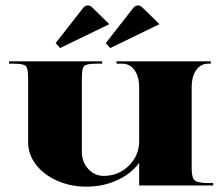

<svg xmlns="http://www.w3.org/2000/svg" viewBox="-20 -679 809 703"><path d="M380.2 -590.5 200.2 -503.1 183.6 -521 284.1 -649.5Q291.5 -659.1 302 -659.1Q310.3 -659.1 317.3 -652.1ZM563.8 -590.5 383.7 -503.1 367.1 -521 467.7 -649.5Q475.1 -659.1 485.6 -659.1Q493.9 -659.1 500.9 -652.1ZM83 -393.4Q83 -428.8 74.5 -437.3Q66 -445.8 30.6 -445.8H13.1V-454.5H354V-445.8H332.2Q296.8 -445.8 288.2 -437.3Q279.7 -428.8 279.7 -393.4V-122.4Q279.7 -86.1 303.1 -60.5Q326.5 -35 359.7 -35Q413.5 -35 451.5 -72.1Q489.5 -109.3 489.5 -161.7V-358.4Q489.5 -399.5 472.2 -422.6Q455 -445.8 428.3 -445.8H406.5V-454.5H751.7V-445.8H741.3Q715.5 -445.8 698.6 -422.6Q681.8 -399.5 681.8 -358.4V-61.2Q681.8 -27.1 693.8 -17.9Q705.9 -8.7 743 -8.7H760.5V0H489.5V-83Q461.1 -43.3 409.5 -19.4Q358 4.4 295.9 4.4Q238.2 4.4 189.2 -17.3Q140.3 -38.9 111.7 -76.3Q83 -113.6 83 -157.3Z"/></svg>

Font: Wabroye
Style: Medium
Weight: 500
Designer: gluk
Foundry: gluk
Version: Version 0.14